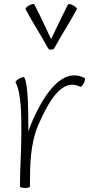

<svg xmlns="http://www.w3.org/2000/svg" viewBox="-20 -934 486 962"><path d="M252 -692C287 -758 330 -822 365 -888C367 -892 359 -900 347 -907C335 -913 323 -916 321 -912C291 -855 265 -796 236 -738C208 -796 182 -855 152 -912C150 -916 138 -913 126 -907C114 -900 106 -892 108 -888C143 -822 185 -758 221 -692C224 -687 230 -684 236 -686C243 -684 249 -687 252 -692ZM130 0C130 -107 131 -215 174 -313C224 -425 290 -546 382 -499C385 -497 394 -505 400 -517C406 -530 408 -541 404 -543C293 -600 202 -464 142 -327C135 -310 128 -294 122 -276C122 -362 122 -510 102 -546C99 -550 88 -547 76 -540C64 -533 56 -525 58 -521C87 -470 87 -354 87 -267C87 -178 80 -89 80 0C80 4 91 8 105 8C119 8 130 4 130 0Z"/></svg>

Font: Nupuram Thin
Style: Regular
Weight: 100
Designer: Santhosh Thottingal (santhosh.thottingal@gmail.com)
Foundry: SMC
Version: Version 1.000